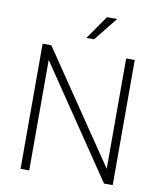

<svg xmlns="http://www.w3.org/2000/svg" viewBox="-98 -997 904 1074"><g transform="rotate(10 354.5 -459.5)"><path d="M616.2 0H566.9L142.1 -627.4V0H92.8V-710.9H142.1L567.4 -84V-710.9H616.2ZM421.4 -919.4H479.5L372.1 -785.2H328.1Z"/></g></svg>

Font: Heebo ExtraLight
Style: Regular
Weight: 250
Designer: Oded Ezer
Foundry: Ezer Type House
Version: Version 3.100